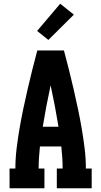

<svg xmlns="http://www.w3.org/2000/svg" viewBox="-20 -1004 540 1024"><path d="M31 0V-105H62Q62 -158 68.5 -211.5Q75 -265 84 -317.5Q93 -370 104 -422.5Q115 -475 127 -527Q139 -579 152 -631Q165 -683 179 -735H321Q335 -683 348 -631Q361 -579 373 -527Q385 -475 396 -422.5Q407 -370 416 -317.5Q425 -265 431.5 -211.5Q438 -158 438 -105H469V0H283V-105H314Q314 -135 312 -164.5Q310 -194 307 -223H193Q190 -194 188 -164.5Q186 -135 186 -105H217V0ZM208 -328H292Q283 -383 272.5 -438.5Q262 -494 250 -549Q238 -494 227.5 -438.5Q217 -383 208 -328ZM238 -791 178 -839 301 -984 374 -926Z"/></svg>

Font: Iosevka Curly Slab Extrabold
Style: Regular
Weight: 800
Monospace: yes
Designer: Belleve Invis
Foundry: Belleve Invis
Version: Version 22.1.2; ttfautohint (v1.8.4)